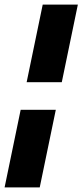

<svg xmlns="http://www.w3.org/2000/svg" viewBox="-42 -749 359 836"><path d="M74 -391 144 -729H297L227 -391ZM-22 67 48 -271H201L131 67Z"/></svg>

Font: Mona Sans Expanded
Style: Bold Italic
Weight: 700
Width: 7
Italic angle: -11.7°
Designer: Deni Anggara
Foundry: GitHub
Version: Version 1.001;gftools[0.9.33]